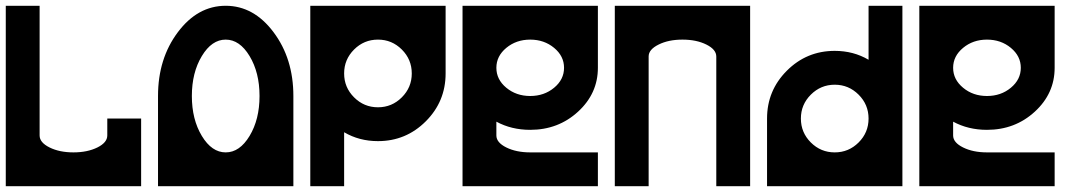

<svg xmlns="http://www.w3.org/2000/svg" viewBox="-20 -645 3731 665"><path d="M0 0V-625H117.2V-175.8Q117.2 -151.4 151.6 -134.3Q186 -117.2 234.4 -117.2Q282.7 -117.2 317.4 -134.3Q351.6 -151.4 351.6 -175.8V-234.4H468.8V0Z M878.9 -312.5Q878.9 -393.6 844.5 -450.7Q810.1 -507.8 761.7 -507.8Q713.4 -507.8 679 -450.7Q644.5 -393.6 644.5 -312.5Q644.5 -231.4 679 -174.3Q713.4 -117.2 761.7 -117.2Q810.1 -117.2 844.5 -174.3Q878.9 -231.4 878.9 -312.5ZM996.1 0H527.3V-312.5Q527.3 -441.9 595.9 -533.4Q664.6 -625 761.7 -625Q858.9 -625 927.5 -533.4Q996.1 -441.9 996.1 -312.5Z M1171.9 -390.6Q1171.9 -342.3 1206.3 -307.9Q1240.7 -273.4 1289.1 -273.4Q1337.4 -273.4 1371.8 -307.9Q1406.2 -342.3 1406.2 -390.6Q1406.2 -439 1371.8 -473.4Q1337.4 -507.8 1289.1 -507.8Q1240.7 -507.8 1206.3 -473.4Q1171.9 -439 1171.9 -390.6ZM1054.7 -625H1523.4V-390.6Q1523.4 -293.5 1454.8 -224.9Q1386.2 -156.2 1289.1 -156.2Q1224.1 -156.2 1171.9 -187V0H1054.7Z M1816.4 -507.8Q1768.1 -507.8 1733.6 -479.2Q1699.2 -450.7 1699.2 -410.2Q1699.2 -369.6 1733.6 -341.1Q1768.1 -312.5 1816.4 -312.5Q1864.7 -312.5 1899.2 -341.1Q1933.6 -369.6 1933.6 -410.2Q1933.6 -450.7 1899.2 -479.2Q1864.7 -507.8 1816.4 -507.8ZM1582 -625H2050.8V-410.2Q2050.8 -321.3 1982.2 -258.3Q1913.6 -195.3 1816.4 -195.3Q1751.5 -195.3 1699.2 -223.6V-175.8Q1699.2 -151.4 1733.6 -134.3Q1768.1 -117.2 1816.4 -117.2H2050.8V0H1582Z M2578.1 -625V0H2460.9V-449.2Q2460.9 -473.6 2426.5 -490.7Q2392.1 -507.8 2343.8 -507.8Q2295.4 -507.8 2261.2 -490.7Q2226.6 -473.6 2226.6 -449.7V0H2109.4V-625Z M2988.3 -234.4Q2988.3 -282.7 2953.9 -317.1Q2919.4 -351.6 2871.1 -351.6Q2822.8 -351.6 2788.3 -317.1Q2753.9 -282.7 2753.9 -234.4Q2753.9 -186 2788.3 -151.6Q2822.8 -117.2 2871.1 -117.2Q2919.4 -117.2 2953.9 -151.6Q2988.3 -186 2988.3 -234.4ZM3105.5 0H2636.7V-234.4Q2636.7 -331.5 2705.3 -400.1Q2773.9 -468.8 2871.1 -468.8Q2936 -468.8 2988.3 -438V-625H3105.5Z M3398.4 -507.8Q3350.1 -507.8 3315.7 -479.2Q3281.2 -450.7 3281.2 -410.2Q3281.2 -369.6 3315.7 -341.1Q3350.1 -312.5 3398.4 -312.5Q3446.8 -312.5 3481.2 -341.1Q3515.6 -369.6 3515.6 -410.2Q3515.6 -450.7 3481.2 -479.2Q3446.8 -507.8 3398.4 -507.8ZM3164.1 -625H3632.8V-410.2Q3632.8 -321.3 3564.2 -258.3Q3495.6 -195.3 3398.4 -195.3Q3333.5 -195.3 3281.2 -223.6V-175.8Q3281.2 -151.4 3315.7 -134.3Q3350.1 -117.2 3398.4 -117.2H3632.8V0H3164.1Z"/></svg>

Font: Leporid
Style: Regular
Weight: 400
Designer: GGBotNet
Foundry: GGBotNet
Version: 1.00